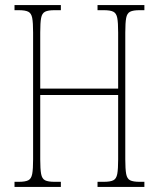

<svg xmlns="http://www.w3.org/2000/svg" viewBox="-20 -734 623 754"><path d="M37 0V-20H54Q79 -20 91 -26Q103 -32 106.5 -51Q110 -70 110 -108V-606Q110 -645 106.5 -663.5Q103 -682 91 -688Q79 -694 54 -694H37V-714H219V-694H194Q169 -694 157 -688Q145 -682 141.5 -663.5Q138 -645 138 -606V-386H444V-606Q444 -645 440.5 -663.5Q437 -682 425 -688Q413 -694 388 -694H363V-714H547V-694H528Q503 -694 491 -688Q479 -682 475.5 -663.5Q472 -645 472 -606V-108Q472 -70 475.5 -51Q479 -32 491 -26Q503 -20 528 -20H547V0H363V-20H388Q413 -20 425 -26Q437 -32 440.5 -51Q444 -70 444 -108V-361H138V-108Q138 -70 141.5 -51Q145 -32 157 -26Q169 -20 194 -20H219V0Z"/></svg>

Font: Noto Serif Myanmar ExtraCondensed Thin
Style: Regular
Weight: 100
Width: 2
Designer: Ben Mitchell and the Monotype Design Team
Foundry: Monotype Imaging Inc.
Version: Version 2.106; ttfautohint (v1.8.4.7-5d5b)